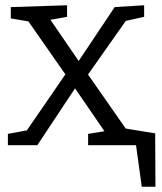

<svg xmlns="http://www.w3.org/2000/svg" viewBox="-20 -552 616 730"><path d="M10 0V-43L97 -59L75 -46L236 -280L255 -284L416 -525L528 -532V-488L442 -469L467 -485L310 -262L293 -258L122 0ZM315 0V-43L389 -55L384 -43L242 -250L78 -485L98 -469L21 -482V-525L235 -532V-488L157 -474L164 -488L297 -294L470 -46L453 -58L538 -43V0ZM410 -71 570 -45 571 158H519L497 -1L428 0Z"/></svg>

Font: Pack4
Style: Regular
Weight: 400
Version: Version 2.002